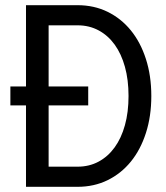

<svg xmlns="http://www.w3.org/2000/svg" viewBox="-20 -720 640 740"><path d="M80.2 0H279.1Q342.4 0 394.6 -25.5Q446.7 -51 484.2 -97Q521.7 -143 542.4 -207.5Q563.2 -272 563.2 -350Q563.2 -428 542.4 -492.5Q521.7 -557 484.2 -603Q446.7 -649 394.6 -674.5Q342.4 -700 279.1 -700H80.2ZM167.4 -77.6V-622.4H279.2Q323.6 -622.4 359.9 -603Q396.2 -583.6 421.9 -548.1Q447.6 -512.6 461.5 -462.4Q475.4 -412.3 475.4 -350Q475.4 -287.8 461.5 -237.6Q447.6 -187.4 421.8 -151.9Q396.1 -116.4 359.9 -97Q323.8 -77.6 279.2 -77.6ZM20 -313.8H320V-386.8H20Z"/></svg>

Font: CommitMonoV143 ExtLt
Style: Regular
Weight: 200
Monospace: yes
Designer: Eigil Nikolajsen
Foundry: Eigil Nikolajsen
Version: Version 1.143